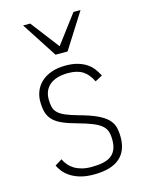

<svg xmlns="http://www.w3.org/2000/svg" viewBox="-118 -838 702 924"><g transform="rotate(-15 233.5 -375.5)"><path d="M403.8 -125Q403.8 -92.8 394 -66.9Q384.3 -41 363.8 -22.7Q343.3 -4.4 310.8 5.4Q278.3 15.1 232.9 15.1Q192.9 15.1 163.8 6.1Q134.8 -2.9 115 -16.6Q95.2 -30.3 83.5 -45.9Q71.8 -61.5 65.9 -74.2L101.1 -96.2Q108.4 -80.6 119.6 -67.1Q130.9 -53.7 146.7 -43.9Q162.6 -34.2 183.6 -28.6Q204.6 -22.9 231.9 -22.9Q263.2 -22.9 287.6 -27.8Q312 -32.7 328.4 -44.2Q344.7 -55.7 353.3 -75.2Q361.8 -94.7 361.8 -124Q361.8 -147.5 356.4 -164.6Q351.1 -181.6 335.7 -195.1Q320.3 -208.5 292.7 -219.7Q265.1 -231 221.2 -243.2Q177.2 -254.9 148.7 -267.6Q120.1 -280.3 103.8 -297.1Q87.4 -314 80.8 -336.7Q74.2 -359.4 74.2 -392.1Q74.2 -417.5 83.7 -441.7Q93.3 -465.8 113 -484.9Q132.8 -503.9 163.6 -515.4Q194.3 -526.9 236.8 -526.9Q271.5 -526.9 296.9 -519.3Q322.3 -511.7 340.8 -499.3Q359.4 -486.8 371.8 -470Q384.3 -453.1 393.1 -435.1L356.9 -416Q338.4 -454.1 311 -471.4Q283.7 -488.8 238.8 -488.8Q207.5 -488.8 184.6 -481.7Q161.6 -474.6 146.5 -461.7Q131.3 -448.7 123.8 -430.9Q116.2 -413.1 116.2 -391.1Q116.2 -368.2 120.4 -351.8Q124.5 -335.4 137.2 -323Q149.9 -310.5 173.3 -300.5Q196.8 -290.5 234.9 -279.8Q289.1 -265.1 322 -250Q355 -234.9 373.3 -216.8Q391.6 -198.7 397.7 -176.5Q403.8 -154.3 403.8 -125ZM263.7 -589.8H203.6L89.4 -766.1H124.5L233.4 -624L340.3 -766.1H375.5Z"/></g></svg>

Font: Clear Sans Thin
Style: Regular
Weight: 250
Foundry: Intel Corporation
Version: Version 1.00